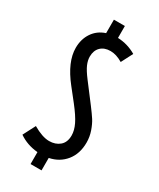

<svg xmlns="http://www.w3.org/2000/svg" viewBox="-236 -937 906 1096"><g transform="rotate(30 216.5 -389.0)"><path d="M45.9 -35.6 87.9 -116.7Q150.4 -80.1 195.3 -80.1Q236.8 -80.1 264.2 -103.3Q291.5 -126.5 291.5 -171.9Q291.5 -205.1 273.2 -242.9Q254.9 -280.8 210.4 -337.4L147.5 -417Q61.5 -525.4 61.5 -617.2Q61.5 -674.8 90.1 -717.3Q118.7 -759.8 169.9 -776.4V-865.2H242.2V-786.6Q306.6 -784.2 363.3 -751L324.2 -675.3Q281.7 -700.7 243.7 -700.7Q203.1 -700.7 179.4 -677.5Q155.8 -654.3 155.8 -613.8Q155.8 -589.4 167.5 -562.3Q179.2 -535.2 210 -494.6L301.3 -374.5Q330.1 -336.4 345.5 -312.5Q360.8 -288.6 373.3 -252.9Q385.7 -217.3 385.7 -179.2Q385.7 -106 346.7 -57.4Q307.6 -8.8 242.2 4.4V86.4H169.9V7.8Q99.1 1.5 45.9 -35.6Z"/></g></svg>

Font: Voltaire
Style: Regular
Weight: 400
Designer: Yvonne Schttler
Foundry: Yvonne Schttler
Version: Version 1.003